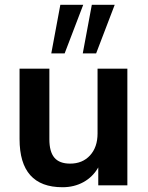

<svg xmlns="http://www.w3.org/2000/svg" viewBox="-20 -777 619 805"><path d="M514 -489V0H392V-75Q369 -35 330 -13.5Q291 8 242 8Q62 8 62 -194V-489H187V-193Q187 -141 208 -116Q229 -91 274 -91Q326 -91 357.5 -125.5Q389 -160 389 -217V-489ZM251 -553H195L233 -757H329ZM383 -553H327L365 -757H461Z"/></svg>

Font: wassup Sans
Style: Bold
Weight: 700
Version: Version 2.001